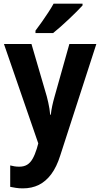

<svg xmlns="http://www.w3.org/2000/svg" viewBox="-20 -786 546 1046"><path d="M1.5 -546.4H151.4L234.9 -260.7Q239.3 -244.1 242.9 -227.5Q246.6 -210.9 249.3 -194.3Q252 -177.7 253.4 -161.1H256.8Q259.3 -184.6 264.4 -208.5Q269.5 -232.4 277.3 -259.8L357.9 -546.4H504.9L308.1 61.5Q288.6 123.5 259.3 162.8Q230 202.1 191.7 221.2Q153.3 240.2 104.5 240.2Q83.5 240.2 66.7 237.5Q49.8 234.9 35.6 231.9V115.2Q45.9 118.2 58.6 120.1Q71.3 122.1 84.5 122.1Q110.4 122.1 127.7 111.6Q145 101.1 157.5 79.3Q169.9 57.6 180.2 24.9L188.5 -4.9ZM429.7 -766.1V-756.3Q417.5 -742.7 397.9 -723.1Q378.4 -703.6 355.7 -682.1Q333 -660.6 310.3 -640.6Q287.6 -620.6 269.5 -606H173.3V-619.1Q190.4 -641.6 208.3 -667Q226.1 -692.4 242.9 -718Q259.8 -743.7 272 -766.1Z"/></svg>

Font: Open Sans SemiCondensed
Style: Bold
Weight: 700
Width: 4
Designer: Monotype Design Team
Foundry: Monotype Imaging Inc.
Version: Version 3.003